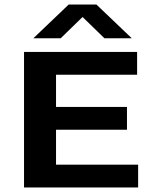

<svg xmlns="http://www.w3.org/2000/svg" viewBox="-20 -823 675 843"><path d="M85.5 0V-595H582V-495H226V-100H586.5V0ZM156 -253.5V-353.5H537.5V-253.5ZM126.5 -655 281.5 -803H403.5L558.5 -655H438.5L328 -762.5H357L246.5 -655Z"/></svg>

Font: Encode Sans SC Expanded SemiBold
Style: Regular
Weight: 600
Width: 7
Designer: Multiple Designers
Foundry: Impallari Type
Version: Version 3.002